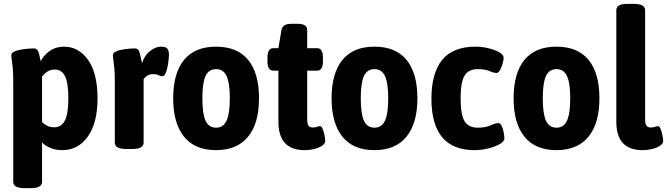

<svg xmlns="http://www.w3.org/2000/svg" viewBox="-20 -774 3474 1000"><path d="M110 206Q78 206 63.5 197.5Q49 189 49 173V-349Q49 -393 46.5 -419.5Q44 -446 41.5 -461Q39 -476 39 -487Q39 -498 53.5 -505Q68 -512 88.5 -515.5Q109 -519 127.5 -520.5Q146 -522 154 -522Q172 -522 178 -509Q184 -496 192 -455Q208 -487 239.5 -509Q271 -531 313 -531Q390 -531 439 -461.5Q488 -392 488 -261Q488 -135 438 -63.5Q388 8 303 8Q269 8 241.5 -4Q214 -16 199 -32V173Q199 189 184.5 197.5Q170 206 138 206ZM262 -111Q300 -111 318 -146.5Q336 -182 336 -261Q336 -342 318.5 -377Q301 -412 265 -412Q243 -412 226.5 -401Q210 -390 199 -375V-138Q210 -127 225.5 -119Q241 -111 262 -111Z M639 2Q607 2 592.5 -6.5Q578 -15 578 -31V-349Q578 -393 575.5 -419.5Q573 -446 570.5 -461Q568 -476 568 -487Q568 -498 582 -505Q596 -512 616 -515.5Q636 -519 654 -520.5Q672 -522 680 -522Q699 -522 704.5 -507.5Q710 -493 720 -444Q730 -482 759.5 -506.5Q789 -531 818 -531Q844 -531 852 -520Q860 -509 860 -487Q860 -479 858 -461Q856 -443 852 -423.5Q848 -404 841.5 -390.5Q835 -377 825 -377Q816 -377 805.5 -382.5Q795 -388 779 -388Q746 -388 728 -361V-31Q728 -15 713.5 -6.5Q699 2 667 2Z M1105 8Q995 8 938.5 -62Q882 -132 882 -262Q882 -393 938.5 -462Q995 -531 1105 -531Q1216 -531 1272.5 -462Q1329 -393 1329 -262Q1329 -132 1272 -62Q1215 8 1105 8ZM1106 -109Q1143 -109 1160 -145.5Q1177 -182 1177 -262Q1177 -342 1160 -378Q1143 -414 1106 -414Q1067 -414 1050.5 -378Q1034 -342 1034 -262Q1034 -182 1050.5 -145.5Q1067 -109 1106 -109Z M1567 8Q1430 8 1430 -140V-406H1403Q1373 -406 1373 -456V-473Q1373 -523 1403 -523H1430L1446 -618Q1452 -650 1497 -650H1530Q1580 -650 1580 -618V-523H1632Q1662 -523 1662 -473V-456Q1662 -406 1632 -406H1580V-152Q1580 -130 1586.5 -120Q1593 -110 1610 -110Q1624 -110 1631.5 -113.5Q1639 -117 1647 -117Q1655 -117 1661 -101.5Q1667 -86 1670.5 -67.5Q1674 -49 1674 -40Q1674 -26 1657.5 -15Q1641 -4 1616.5 2Q1592 8 1567 8Z M1930 8Q1820 8 1763.5 -62Q1707 -132 1707 -262Q1707 -393 1763.5 -462Q1820 -531 1930 -531Q2041 -531 2097.5 -462Q2154 -393 2154 -262Q2154 -132 2097 -62Q2040 8 1930 8ZM1931 -109Q1968 -109 1985 -145.5Q2002 -182 2002 -262Q2002 -342 1985 -378Q1968 -414 1931 -414Q1892 -414 1875.5 -378Q1859 -342 1859 -262Q1859 -182 1875.5 -145.5Q1892 -109 1931 -109Z M2452 8Q2227 8 2227 -260Q2227 -393 2283 -462Q2339 -531 2457 -531Q2489 -531 2523 -523Q2557 -515 2580 -502Q2603 -489 2603 -473Q2603 -462 2598 -443.5Q2593 -425 2584.5 -409.5Q2576 -394 2566 -394Q2552 -394 2529 -404Q2506 -414 2469 -414Q2420 -414 2399.5 -380Q2379 -346 2379 -262Q2379 -177 2399.5 -143Q2420 -109 2469 -109Q2508 -109 2534.5 -121Q2561 -133 2576 -133Q2586 -133 2593 -118Q2600 -103 2603.5 -84Q2607 -65 2607 -54Q2607 -37 2582 -23Q2557 -9 2521 -0.5Q2485 8 2452 8Z M2878 8Q2768 8 2711.5 -62Q2655 -132 2655 -262Q2655 -393 2711.5 -462Q2768 -531 2878 -531Q2989 -531 3045.5 -462Q3102 -393 3102 -262Q3102 -132 3045 -62Q2988 8 2878 8ZM2879 -109Q2916 -109 2933 -145.5Q2950 -182 2950 -262Q2950 -342 2933 -378Q2916 -414 2879 -414Q2840 -414 2823.5 -378Q2807 -342 2807 -262Q2807 -182 2823.5 -145.5Q2840 -109 2879 -109Z M3327 8Q3190 8 3190 -140V-721Q3190 -737 3204 -745.5Q3218 -754 3251 -754H3279Q3311 -754 3325.5 -745.5Q3340 -737 3340 -721V-152Q3340 -130 3346.5 -120Q3353 -110 3370 -110Q3384 -110 3391.5 -113.5Q3399 -117 3407 -117Q3415 -117 3421 -101.5Q3427 -86 3430.5 -67.5Q3434 -49 3434 -40Q3434 -26 3417.5 -15Q3401 -4 3376.5 2Q3352 8 3327 8Z"/></svg>

Font: Asap Semi Condensed
Style: Bold
Weight: 700
Width: 4
Designer: Pablo Cosgaya
Foundry: Omnibus-Type
Version: Version 3.001; ttfautohint (v1.8.4.7-5d5b)